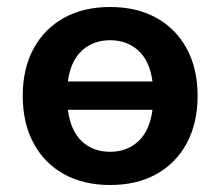

<svg xmlns="http://www.w3.org/2000/svg" viewBox="-20 -519 630 549"><path d="M295 10Q219 10 163 -21Q107 -52 76 -109.5Q45 -167 45 -245Q45 -323 76 -380Q107 -437 163 -468Q219 -499 295 -499Q371 -499 427 -468Q483 -437 514 -380Q545 -323 545 -245Q545 -167 514 -109.5Q483 -52 427 -21Q371 10 295 10ZM295 -404Q247 -404 214.5 -374.5Q182 -345 174 -286H416Q408 -345 375.5 -374.5Q343 -404 295 -404ZM295 -85Q343 -85 375.5 -115Q408 -145 416 -205H174Q182 -145 214 -115Q246 -85 295 -85Z"/></svg>

Font: Nunito Sans
Style: Bold
Weight: 700
Designer: Vernon Adams
Foundry: Vernon Adams
Version: Version 3.101; ttfautohint (v1.8.4.7-5d5b);gftools[0.9.27]